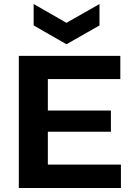

<svg xmlns="http://www.w3.org/2000/svg" viewBox="-20 -939 663 959"><path d="M74 0V-660H581V-544H219V-387H534V-281H219V-117H584V0ZM148 -919 312 -825 477 -919V-812L312 -718L148 -812Z"/></svg>

Font: Bricolage Grotesque 10pt Bricolage Grotesque 10pt Regular
Style: Bold
Weight: 700
Designer: Mathieu Triay
Foundry: Atelier Triay
Version: Version 1.000; ttfautohint (v1.8.4.7-5d5b);gftools[0.9.32]